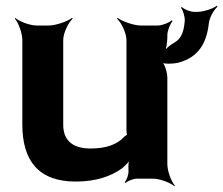

<svg xmlns="http://www.w3.org/2000/svg" viewBox="-20 -616 770 662"><path d="M557 -488V-495C557 -510 567 -535 575 -543L572 -546C564 -538 539 -528 524 -528H466C442 -528 402 -542 386 -554L383 -552C398 -539 416 -502 416 -478V-167C416 -164 417 -150 419 -148L421 -152C419 -153 408 -145 407 -143C383 -118 347 -104 292 -104C228 -104 198 -134 198 -186V-478C198 -502 216 -539 231 -552L228 -554C212 -542 172 -528 148 -528H107C83 -528 46 -542 33 -554L31 -552C43 -539 57 -502 57 -478V-187C57 -64 111 10 241 10C311 10 362 -8 400 -35C412 -45 427 -60 431 -70L428 -72C423 -62 422 -43 423 -29V-27C424 -15 417 5 410 12L413 15C419 8 440 0 452 0H507C531 0 568 14 581 26L583 24C571 11 557 -26 557 -50V-348C557 -365 548 -397 537 -404L535 -401C545 -394 583 -396 599 -401C661 -419 692 -463 700 -535C702 -556 718 -583 730 -593L727 -596C715 -586 681 -575 660 -575H650C636 -575 614 -584 607 -592L604 -589C611 -581 618 -558 617 -544C614 -508 606 -483 581 -469C566 -461 549 -446 543 -435L547 -433C553 -444 557 -471 557 -488Z"/></svg>

Font: Asimov
Style: EdgeWide
Weight: 500
Designer: Google
Version: Version 2.000980: 2014